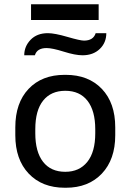

<svg xmlns="http://www.w3.org/2000/svg" viewBox="-20 -873 614 903"><path d="M126 -853H444V-779H126ZM480 -717Q480 -672 449 -642.5Q418 -613 368 -613Q334 -613 280 -630Q226 -647 199 -647Q154 -647 144 -613H94Q94 -655 124 -686Q154 -717 205 -717Q237 -717 297 -699.5Q357 -682 375 -682Q419 -682 430 -717ZM285 10Q178 10 115 -56.5Q52 -123 52 -237V-274Q52 -389 114.5 -455Q177 -521 284 -521H289Q396 -521 459 -455Q522 -389 522 -274V-237Q522 -123 459 -56.5Q396 10 290 10ZM287 -65Q353 -65 390.5 -111.5Q428 -158 428 -246V-265Q428 -352 391.5 -399Q355 -446 287 -446Q220 -446 183 -400Q146 -354 146 -265V-246Q146 -159 182.5 -112Q219 -65 287 -65Z"/></svg>

Font: Chivo
Style: Regular
Weight: 400
Designer: Hector Gatti
Foundry: Omnibus-Type
Version: Version 1.007;PS 001.007;hotconv 1.0.88;makeotf.lib2.5.64775